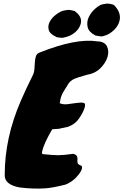

<svg xmlns="http://www.w3.org/2000/svg" viewBox="-20 -1006 705 1096"><path d="M226 -126Q284 -120 312.5 -120Q341 -120 399 -128Q417 -122 420 -113Q423 -104 422 -94.5Q421 -85 423 -76Q425 -67 442 -61Q451 -58 447.5 -43.5Q444 -29 431 -12Q398 31 353 48Q281 66 240 69Q172 74 92 64Q4 48 7 -9Q7 -219 99 -431Q129 -500 167 -576Q175 -592 176.5 -612Q178 -632 179 -651Q180 -670 185 -685Q190 -700 206 -706Q414 -789 535 -770Q577 -769 590.5 -741.5Q604 -714 593.5 -680Q583 -646 552.5 -616Q522 -586 476 -579Q417 -562 404 -556Q379 -544 368 -524Q354 -502 342 -482Q330 -462 325 -439L321 -417Q340 -408 367.5 -411.5Q395 -415 418.5 -418.5Q442 -422 456.5 -419Q471 -416 462.5 -389.5Q454 -363 431.5 -330Q409 -297 368 -282Q342 -277 332.5 -274.5Q323 -272 318 -271Q311 -270 278 -268Q231 -188 221 -144Q217 -126 226 -126ZM303 -794H302L300 -796Q264 -812 258 -836Q252 -860 264.5 -883Q277 -906 301.5 -924Q326 -942 343.5 -945.5Q361 -949 367.5 -949.5Q374 -950 379.5 -949Q385 -948 391.5 -946.5Q398 -945 407 -943L410 -940Q459 -903 435 -855Q425 -834 405 -818.5Q385 -803 363 -796.5Q341 -790 333 -790Q325 -790 303 -794ZM526 -803H525Q524 -803 522 -805Q486 -824 480 -852.5Q474 -881 486.5 -908Q499 -935 523.5 -956.5Q548 -978 565.5 -981.5Q583 -985 589.5 -985.5Q596 -986 602 -985Q609 -985 630 -978Q680 -928 658 -874Q648 -850 627.5 -831.5Q607 -813 586.5 -805.5Q566 -798 560 -798Q554 -798 526 -803Z"/></svg>

Font: Knewave
Style: Regular
Weight: 400
Designer: Tyler Finck
Foundry: Tyler Finck
Version: Version 1.001